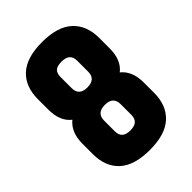

<svg xmlns="http://www.w3.org/2000/svg" viewBox="-211 -795 897 897"><g transform="rotate(-45 237.5 -346.5)"><path d="M440 -528V-458Q440 -382 394 -346Q440 -309 440 -233V-165Q440 -83 390 -36.5Q340 10 237.5 10Q135 10 85 -36Q35 -82 35 -165V-233Q35 -309 81 -346Q35 -382 35 -458V-528Q35 -611 85 -657Q135 -703 237.5 -703Q340 -703 390 -656.5Q440 -610 440 -528ZM183 -526V-453Q183 -403 237.5 -403Q292 -403 292 -453V-526Q292 -574 237 -574Q207 -574 195 -562Q183 -550 183 -526ZM292 -167V-238Q292 -288 237.5 -288Q183 -288 183 -238V-167Q183 -119 237.5 -119Q292 -119 292 -167Z"/></g></svg>

Font: Khand
Style: Bold
Weight: 700
Designer: Devanagari: Sanchit Sawaria, Jyotish Sonowal; Latin: Satya Rajpurohit
Foundry: Indian Type Foundry
Version: Version 1.101;PS 1.0;hotconv 1.0.78;makeotf.lib2.5.61930; tt